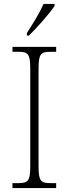

<svg xmlns="http://www.w3.org/2000/svg" viewBox="-20 -951 348 971"><path d="M116 -784V-771H126C168 -811 233 -886 256 -921V-931H200C181 -886 145 -829 116 -784ZM43 0H264V-25H235C187 -25 175 -35 175 -109V-605C175 -679 187 -689 235 -689H264V-714H43V-689H73C121 -689 133 -679 133 -605V-109C133 -35 121 -25 73 -25H43Z"/></svg>

Font: Noto Serif Devanagari SemiCondensed ExtraLight
Style: Regular
Weight: 200
Width: 4
Designer: Universal Thirst, Indian Type Foundry and the Monotype Design Team
Foundry: Monotype Imaging Inc.
Version: Version 2.004